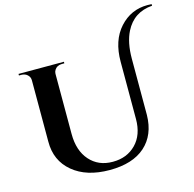

<svg xmlns="http://www.w3.org/2000/svg" viewBox="-127 -1033 1191 1177"><g transform="rotate(-15 468.5 -444.5)"><path d="M910 -903Q923 -903 937 -902V-892Q819 -883 767 -780Q733 -713 733 -610V-253Q731 -127 652 -56.5Q573 14 426.5 14Q280 14 193 -58.5Q106 -131 107 -252V-641Q107 -662 91.5 -676Q76 -690 54 -690H38V-700H326V-690H310Q279 -690 264 -666Q257 -655 257 -642V-260Q257 -154 312 -92Q367 -30 457 -30Q458 -30 458 -30Q458 -30 459 -30Q548 -30 605 -88Q662 -146 662 -247V-610Q662 -745 733.5 -824Q805 -903 910 -903Z"/></g></svg>

Font: Cinzel Decorative
Style: Bold
Weight: 700
Version: Version 1.002;PS 001.002;hotconv 1.0.56;makeotf.lib2.0.21325